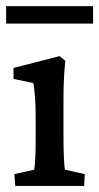

<svg xmlns="http://www.w3.org/2000/svg" viewBox="-28 -614 327 634"><path d="M22.5 0 19.5 -39.1 85 -53.7Q85.9 -57.6 86.9 -68.8Q87.9 -80.1 88.9 -101.1Q89.8 -122.1 89.8 -155.3V-224.6Q89.8 -259.8 87.9 -289.6Q85.9 -319.3 82 -339.8L16.6 -353.5V-389.6L168.9 -428.7L187.5 -413.1Q184.6 -382.8 183.1 -353Q181.6 -323.2 181.6 -284.2V-161.1Q181.6 -120.1 183.1 -90.8Q184.6 -61.5 186.5 -53.7L252 -39.1L250 0ZM-7.8 -593.8H279.3V-536.1H-7.8Z"/></svg>

Font: Crimson Pro Medium
Style: Regular
Weight: 500
Designer: Jacques Le Bailly
Foundry: Baron von Fonthausen
Version: Version 1.003